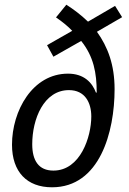

<svg xmlns="http://www.w3.org/2000/svg" viewBox="-20 -786 549 816"><path d="M201 10C404 10 467 -225 467 -407C467 -511 438 -587 392 -651L499 -713L469 -761L354 -694C324 -723 293 -746 262 -766L218 -712C246 -693 270 -673 287 -655L180 -594L207 -545L325 -612C378 -546 391 -476 391 -393L388 -392C372 -435 337 -473 269 -473C118 -473 31 -315 31 -171C31 -55 95 10 201 10ZM207 -61C144 -61 117 -104 117 -173C117 -280 166 -403 273 -403C341 -403 368 -350 368 -291C368 -205 322 -61 207 -61Z"/></svg>

Font: Noto Sans SemiCondensed
Style: Italic
Weight: 400
Width: 4
Italic angle: -12°
Designer: Monotype Design Team
Foundry: Monotype Imaging Inc.
Version: Version 2.013